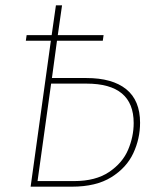

<svg xmlns="http://www.w3.org/2000/svg" viewBox="-20 -701 599 721"><path d="M506 -240Q506 -180 480.5 -125.5Q455 -71 398 -35.5Q341 0 250 0H95L171 -548H77L80 -569H174L190 -681H213L197 -569H369L366 -548H194L175 -408H304Q402 -408 454 -366Q506 -324 506 -240ZM482 -239Q482 -387 305 -387H172L121 -21H258Q339 -21 389.5 -55Q440 -89 461 -138.5Q482 -188 482 -239Z"/></svg>

Font: FiraGO Thin
Style: Italic
Weight: 100
Italic angle: -8°
Designer: bBox Type GmbH
Foundry: bBox Type GmbH
Version: Version 1.001